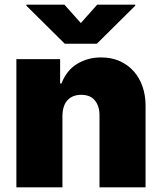

<svg xmlns="http://www.w3.org/2000/svg" viewBox="-20 -797 686 817"><path d="M599.4 0H403.4V-306.8Q403.4 -345.5 383.9 -369.3Q364.7 -393.5 325.3 -393.5Q289.8 -393.5 268.5 -372Q247.2 -350.5 245.7 -306.8V0H49.7V-545.5H235.8V-441.8H241.5Q263.5 -498.2 308.2 -525.2Q353.7 -552.6 409.1 -552.6Q453.1 -552.9 488.3 -537.5Q523.4 -522 548.3 -494.5Q573.2 -467 586.3 -429.3Q599.4 -391.7 599.4 -348ZM392 -610.8H255.7L92.3 -772.7V-777H254.3L323.9 -698.9L393.5 -777H555.4V-772.7Z"/></svg>

Font: Linik Sans Black
Style: Regular
Weight: 900
Designer: Fonts by Rasmus Andersson / Changes by Cristiano Sobral with parts from Marc Monis
Foundry: rsms
Version: Version 3.020; ttfautohint (v1.6)